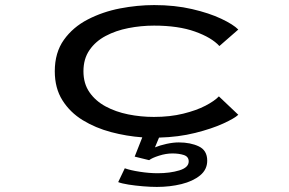

<svg xmlns="http://www.w3.org/2000/svg" viewBox="-20 -532 1140 757"><path d="M598.5 205Q574 205 543.8 202.5Q513.5 200 486.8 195.8Q460 191.5 446 186L472 131.5Q494 139.5 531.2 145.2Q568.5 151 601.5 151Q650 151 687 139.8Q724 128.5 724 104.5Q724 85.5 704.8 79.2Q685.5 73 660 73Q634.5 73 607 81.8Q579.5 90.5 568 99.5L511 85.5L541 9.5Q479 5 417.8 -11.2Q356.5 -27.5 306.2 -58.2Q256 -89 226 -136.8Q196 -184.5 196 -251Q196 -324.5 231.8 -374.8Q267.5 -425 326 -455.2Q384.5 -485.5 453.2 -498.8Q522 -512 588 -512Q669.5 -512 737.2 -496.2Q805 -480.5 852.5 -458Q900 -435.5 919.5 -415.5L845 -350.5Q814.5 -384 748.8 -407.5Q683 -431 587.5 -431Q536 -431 486.2 -421.2Q436.5 -411.5 396.5 -390.2Q356.5 -369 332.8 -334.5Q309 -300 309 -251Q309 -202.5 332.8 -168.2Q356.5 -134 396.2 -112.5Q436 -91 485.5 -81Q535 -71 586.5 -71Q650.5 -71 702.2 -83.8Q754 -96.5 790 -115.2Q826 -134 843 -152L919.5 -79.5Q905 -65.5 860.2 -45Q815.5 -24.5 749.8 -8Q684 8.5 607 10.5L591 49Q610.5 41 636.8 35.2Q663 29.5 685 29.5Q731 29.5 764 45.2Q797 61 797 101.5Q797 136.5 769 159.5Q741 182.5 695.5 193.8Q650 205 598.5 205Z"/></svg>

Font: Trispace Expanded
Style: Regular
Weight: 400
Width: 7
Designer: Tyler Finck
Foundry: Etcetera Type Company
Version: Version 1.210; ttfautohint (v1.8.3)